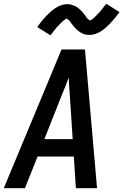

<svg xmlns="http://www.w3.org/2000/svg" viewBox="-23 -997 653 1017"><path d="M-3 0 303 -735H427L491 0H379L368 -168H176L109 0ZM212 -260H362L347 -490Q345 -514 343.5 -538Q342 -562 341 -586Q332 -562 322.5 -538Q313 -514 303 -490ZM244 -810 174 -854Q187 -872 199 -886.5Q211 -901 222.5 -913Q234 -925 245.5 -935Q257 -945 271 -954.5Q285 -964 301.5 -969.5Q318 -975 334 -975Q339 -975 343.5 -974.5Q348 -974 353 -972.5Q358 -971 362.5 -969.5Q367 -968 372 -966Q377 -964 381 -961.5Q385 -959 388.5 -956.5Q392 -954 396 -950.5Q400 -947 403.5 -943.5Q407 -940 410.5 -936.5Q414 -933 416.5 -929.5Q419 -926 421.5 -923.5Q424 -921 427.5 -916Q431 -911 434 -906.5Q437 -902 440 -898.5Q443 -895 447.5 -893Q452 -891 451 -887Q451 -888 455.5 -889.5Q460 -891 463 -893Q466 -895 470 -898.5Q474 -902 476 -904Q478 -906 480.5 -908Q483 -910 484.5 -912Q486 -914 488.5 -916.5Q491 -919 493.5 -921.5Q496 -924 498.5 -926.5Q501 -929 504 -932Q507 -935 509.5 -938.5Q512 -942 515 -945.5Q518 -949 520.5 -952.5Q523 -956 526.5 -960Q530 -964 533 -968.5Q536 -973 540 -977L610 -933Q597 -915 585 -900.5Q573 -886 561.5 -874Q550 -862 539 -852Q528 -842 513.5 -832.5Q499 -823 483 -817.5Q467 -812 451 -812Q446 -812 441 -812.5Q436 -813 431 -814Q426 -815 421.5 -816.5Q417 -818 412 -820.5Q407 -823 403 -825.5Q399 -828 395.5 -830.5Q392 -833 388 -836.5Q384 -840 380.5 -843.5Q377 -847 373.5 -850.5Q370 -854 367.5 -857.5Q365 -861 362.5 -863.5Q360 -866 356.5 -871Q353 -876 350 -880.5Q347 -885 344 -888.5Q341 -892 336.5 -893.5Q332 -895 333 -900Q333 -899 328.5 -897.5Q324 -896 321 -893.5Q318 -891 314 -888Q310 -885 308 -883Q306 -881 303.5 -879Q301 -877 299.5 -875Q298 -873 295.5 -870.5Q293 -868 290.5 -865.5Q288 -863 285.5 -860.5Q283 -858 280 -855Q277 -852 274.5 -848.5Q272 -845 269 -841.5Q266 -838 263.5 -834.5Q261 -831 257.5 -827Q254 -823 251 -818.5Q248 -814 244 -810Z"/></svg>

Font: Iosevka Aile Semibold Oblique
Style: Regular
Weight: 600
Italic angle: -9°
Designer: Belleve Invis
Foundry: Belleve Invis
Version: Version 31.1.0; ttfautohint (v1.8.4)